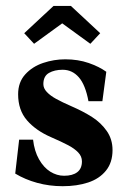

<svg xmlns="http://www.w3.org/2000/svg" viewBox="-20 -630 440 662"><path d="M32.5 -31.5 46 -148.5H94Q98.5 -109 114.5 -80.8Q130.5 -52.5 153.2 -38.2Q176 -24 201 -24Q230 -24 246.2 -36.2Q262.5 -48.5 262.5 -73.5Q262.5 -91 249.5 -104.5Q236.5 -118 215.2 -129.2Q194 -140.5 155 -157.5Q103.5 -180 73 -215.2Q42.5 -250.5 42.5 -305Q42.5 -346.5 67 -373.5Q91.5 -400.5 128.8 -413Q166 -425.5 205 -425.5Q249 -425.5 285.8 -412.8Q322.5 -400 346.5 -382.5L333 -281H285Q274.5 -337.5 251.8 -363.5Q229 -389.5 196 -389.5Q168 -389.5 148.8 -378.5Q129.5 -367.5 129.5 -340Q129.5 -325.5 141.5 -312.8Q153.5 -300 174 -288.8Q194.5 -277.5 225.5 -264Q267 -246 297.5 -226.5Q328 -207 348 -178.5Q368 -150 368 -112.5Q368 -69.5 345.2 -41.5Q322.5 -13.5 284 -0.8Q245.5 12 196 12Q150 12 108.2 0.5Q66.5 -11 32.5 -31.5ZM325.5 -515.5 291.5 -479 194.5 -549.5 97.5 -479 63.5 -515.5 164.5 -609.5H224.5Z"/></svg>

Font: Didactic
Style: Regular
Weight: 400
Designer: Tyler Finck
Foundry: Etcetera Type Co
Version: Version 3.007;FEAKit 1.0